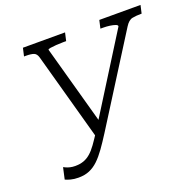

<svg xmlns="http://www.w3.org/2000/svg" viewBox="-127 -840 994 985"><g transform="rotate(-20 370.0 -348.0)"><path d="M341 -155Q315 -114 292.5 -82.5Q270 -51 247.5 -29.5Q225 -8 199 3Q173 14 139 14Q115 14 96.5 9Q78 4 68 -1L82 -64Q86 -62 94.5 -58Q103 -54 115.5 -51Q128 -48 143 -48Q169 -48 189 -55Q209 -62 227 -77.5Q245 -93 262.5 -117.5Q280 -142 302 -176L596 -645Q598 -652 586 -656.5Q574 -661 556 -663.5Q538 -666 519 -666H505L515 -710H740L730 -666H725Q701 -666 679.5 -662Q658 -658 640 -629ZM345 -196 300 -133 162 -633Q156 -655 141 -660.5Q126 -666 98 -666H88L98 -710H328L318 -666H301Q282 -666 263 -664.5Q244 -663 231 -661Q218 -659 218 -655Z"/></g></svg>

Font: Roboto Serif ExtraLight
Style: Italic
Weight: 250
Italic angle: -10°
Designer: Greg Gazdowicz
Foundry: Commercial Type
Version: Version 1.008